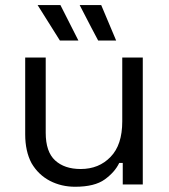

<svg xmlns="http://www.w3.org/2000/svg" viewBox="-20 -711 652 740"><path d="M269.5 8.8Q216.8 8.8 172.9 -13.7Q127.9 -37.1 101.6 -82Q77.1 -127.9 77.1 -193.4Q77.1 -292 77.1 -489.3Q96.7 -489.3 156.2 -489.3Q156.2 -416 156.2 -199.2Q156.2 -126 192.4 -92.8Q228.5 -59.6 291 -59.6Q361.3 -59.6 406.2 -106.4Q451.2 -152.3 451.2 -243.2Q451.2 -325.2 451.2 -489.3Q470.7 -489.3 530.3 -489.3Q530.3 -367.2 530.3 0Q510.7 0 453.1 0Q453.1 -20.5 453.1 -83Q449.2 -83 439.5 -83Q422.9 -47.9 383.8 -19.5Q344.7 8.8 269.5 8.8ZM210.9 -554.7Q189.5 -588.9 125 -691.4Q147.5 -691.4 212.9 -691.4Q230.5 -657.2 282.2 -554.7Q264.6 -554.7 210.9 -554.7ZM358.4 -554.7Q339.8 -588.9 287.1 -691.4Q307.6 -691.4 370.1 -691.4Q384.8 -657.2 427.7 -554.7Q410.2 -554.7 358.4 -554.7Z"/></svg>

Font: Kadena Space Grotesk
Style: Regular
Weight: 400
Designer: Florian Karsten
Version: Version 2.000